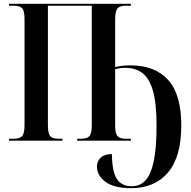

<svg xmlns="http://www.w3.org/2000/svg" viewBox="-20 -734 998 1002"><path d="M665 248Q575 248 530.5 215Q486 182 486 135Q486 107 506 88.5Q526 70 564 70Q565 164 590.5 201Q616 238 668 238Q711 238 739.5 207Q768 176 782.5 106.5Q797 37 797 -78Q797 -197 777.5 -262.5Q758 -328 721.5 -354Q685 -380 634 -380Q618 -380 605 -378Q592 -376 581 -373V-78Q581 -37 593.5 -23.5Q606 -10 635 -10H663V0H383V-10H405Q435 -10 447 -24Q459 -38 459 -81V-704H230V-81Q230 -38 241.5 -24Q253 -10 282 -10H306V0H27V-10H53Q83 -10 95.5 -24Q108 -38 108 -81V-636Q108 -677 95.5 -690.5Q83 -704 53 -704H27V-714H663V-704H635Q605 -704 593 -690Q581 -676 581 -634V-384Q596 -388 616.5 -390.5Q637 -393 658 -393Q789 -393 857.5 -317Q926 -241 926 -79Q926 85 856.5 166.5Q787 248 665 248Z"/></svg>

Font: Noto Serif Display Condensed SemiBold
Style: Regular
Weight: 600
Width: 3
Designer: Monotype Design Team
Foundry: Monotype Imaging Inc.
Version: Version 2.009